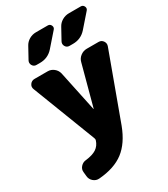

<svg xmlns="http://www.w3.org/2000/svg" viewBox="-238 -876 1058 1210"><g transform="rotate(-30 291.0 -271.0)"><path d="M556 -770Q572 -770 579 -755Q586 -740 575 -728L491 -632Q453 -590 396 -590H370Q351 -590 341.5 -606.5Q332 -623 341 -640L385 -720Q397 -743 420 -756.5Q443 -770 470 -770ZM230 -770H316Q332 -770 339 -755Q346 -740 335 -728L251 -632Q213 -590 156 -590H130Q111 -590 101.5 -606.5Q92 -623 101 -640L145 -720Q157 -743 180 -756.5Q203 -770 230 -770ZM541 -520Q562 -520 573.5 -503Q585 -486 578 -467L403 10Q363 116 295.5 167.5Q228 219 115 228Q91 230 72.5 214Q54 198 52 174L49 144Q46 122 61.5 104.5Q77 87 100 85Q151 79 178 61Q205 43 216 9Q219 2 215 -8L38 -467Q30 -486 42 -503Q54 -520 75 -520H171Q195 -520 214.5 -504.5Q234 -489 240 -465L302 -171Q302 -170 303 -170Q304 -170 304 -171L383 -465Q389 -489 409.5 -504.5Q430 -520 455 -520Z"/></g></svg>

Font: Rounded Mplus 1c Black
Style: Regular
Weight: 900
Version: Version 1.059.20150529